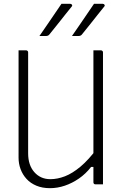

<svg xmlns="http://www.w3.org/2000/svg" viewBox="-20 -963 640 1003"><path d="M518 0Q511 0 505 0Q499 0 492.5 0Q486 0 479 0Q477 0 475 -0.5Q473 -1 472 -2Q471 -3 470 -4Q469 -5 468.5 -7Q468 -9 468 -11Q468 -97 468 -183Q468 -269 468 -355.5Q468 -442 468 -528Q468 -614 468 -700Q475 -700 481.5 -700Q488 -700 494.5 -700Q501 -700 507 -700Q511 -700 513 -698.5Q515 -697 516.5 -695Q518 -693 518 -689Q518 -616 518 -542Q518 -468 518 -394.5Q518 -321 518 -247.5Q518 -174 518 -100Q518 -75 518 -50Q518 -25 518 0ZM241 20Q201 20 170 7Q139 -6 118.5 -28.5Q98 -51 87.5 -79.5Q77 -108 77 -139Q77 -216 77 -293Q77 -370 77 -447Q77 -524 77 -601Q77 -626 77 -650.5Q77 -675 77 -700Q87 -700 96.5 -700Q106 -700 116 -700Q120 -700 122 -698.5Q124 -697 125.5 -695Q127 -693 127 -689Q127 -602 127 -513.5Q127 -425 127 -337.5Q127 -250 127 -162Q127 -100 159.5 -63.5Q192 -27 243 -27Q280 -27 319 -42Q358 -57 400.5 -92.5Q443 -128 489 -190V-91H456Q428 -55 392.5 -30.5Q357 -6 318.5 7Q280 20 241 20ZM301 -943Q313 -943 319.5 -943Q326 -943 331.5 -943Q337 -943 347 -943Q353 -943 356 -938Q359 -933 354 -928Q336 -906 323 -889.5Q310 -873 298.5 -858.5Q287 -844 273 -826.5Q259 -809 238 -783Q236 -780 231.5 -777.5Q227 -775 221 -775Q214 -775 208.5 -775Q203 -775 197.5 -775Q192 -775 186 -775Q207 -805 225 -831.5Q243 -858 261.5 -885Q280 -912 301 -943ZM471 -943Q483 -943 489.5 -943Q496 -943 501.5 -943Q507 -943 517 -943Q523 -943 526 -938Q529 -933 524 -928Q506 -906 493 -889.5Q480 -873 468.5 -858.5Q457 -844 443 -826.5Q429 -809 408 -783Q406 -780 401.5 -777.5Q397 -775 391 -775Q384 -775 378.5 -775Q373 -775 367.5 -775Q362 -775 356 -775Q377 -805 395 -831.5Q413 -858 431.5 -885Q450 -912 471 -943Z"/></svg>

Font: Recursive Monospace Light
Style: Regular
Weight: 300
Version: Version 1.047